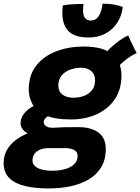

<svg xmlns="http://www.w3.org/2000/svg" viewBox="-85 -783 769 1052"><path d="M303.5 -128.5Q213 -128.5 162.8 -152Q112.5 -175.5 92.5 -213.2Q72.5 -251 72.5 -293.5Q72.5 -371.5 113.8 -423.8Q155 -476 223.5 -502Q292 -528 373 -528Q481 -528 530.8 -485.2Q580.5 -442.5 580.5 -369.5Q580.5 -293 543.8 -239Q507 -185 444.5 -156.8Q382 -128.5 303.5 -128.5ZM180.5 249.5Q107.5 249.5 52 236.2Q-3.5 223 -34.2 192.5Q-65 162 -65 110Q-65 65 -42 30.2Q-19 -4.5 19.8 -28.5Q58.5 -52.5 106.2 -66.2Q154 -80 203.5 -83Q234 -85 265.2 -85.8Q296.5 -86.5 343.5 -86.5Q414.5 -86.5 454.5 -56.8Q494.5 -27 494.5 33Q494.5 92 469.5 133.2Q444.5 174.5 400.8 200.2Q357 226 300.5 237.8Q244 249.5 180.5 249.5ZM203 152.5Q238 152.5 269.2 144.2Q300.5 136 320.2 118Q340 100 340 71.5Q340 55 330.5 45.8Q321 36.5 305.8 32.5Q290.5 28.5 273 28.5Q252.5 28.5 227 28.5Q201.5 28.5 180.5 28.5Q156.5 28.5 136.8 36Q117 43.5 105 58.5Q93 73.5 93 96Q93 114.5 106.8 127.2Q120.5 140 145.2 146.2Q170 152.5 203 152.5ZM126.5 -31Q72.5 -43 50 -63.5Q27.5 -84 27.5 -108Q27.5 -131 40.5 -151.2Q53.5 -171.5 74 -186.8Q94.5 -202 116.5 -207.5L203.5 -157Q180 -150 167.2 -138.2Q154.5 -126.5 154.5 -114Q154.5 -102 166.5 -92.5Q178.5 -83 203.5 -83ZM317 -247.5Q349.5 -247.5 376.8 -258.2Q404 -269 420 -290.2Q436 -311.5 436 -343.5Q436 -375 415 -393.5Q394 -412 360 -412Q328.5 -412 299.8 -401.5Q271 -391 252.8 -369.5Q234.5 -348 234.5 -314Q234.5 -282.5 257 -265Q279.5 -247.5 317 -247.5ZM553.5 -402 484 -476.5Q495 -496 518 -518.2Q541 -540.5 567.8 -559.8Q594.5 -579 617.5 -589Q622 -578.5 630.2 -560.2Q638.5 -542 648 -523.2Q657.5 -504.5 664 -492Q651 -486.5 635.2 -477Q619.5 -467.5 604 -455.5Q588.5 -443.5 575 -429.8Q561.5 -416 553.5 -402ZM587.5 -744.5Q582 -695.5 557 -657.8Q532 -620 492 -598.8Q452 -577.5 401 -577.5Q323.5 -577.5 290 -612.8Q256.5 -648 256.5 -711Q256.5 -721 257.2 -731.5Q258 -742 259 -752.5Q272.5 -756.5 293.5 -758.2Q314.5 -760 336 -760.8Q357.5 -761.5 372.5 -761.5Q371.5 -752 370.8 -743.8Q370 -735.5 370 -728Q370 -696 381.5 -683.2Q393 -670.5 412 -670.5Q429.5 -670.5 442.5 -680.2Q455.5 -690 464.2 -710.5Q473 -731 477 -763Q514 -763 543.5 -757.2Q573 -751.5 587.5 -744.5Z"/></svg>

Font: Grandstander Thin
Style: Bold Italic
Weight: 700
Italic angle: -15°
Version: Version 1.200